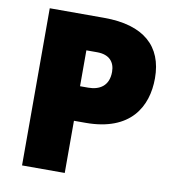

<svg xmlns="http://www.w3.org/2000/svg" viewBox="-80 -787 793 859"><g transform="rotate(10 316.0 -357.0)"><path d="M324 -714H77V0H271V-237H324C527 -237 595 -357 595 -487C595 -632 505 -714 324 -714ZM320 -557C376 -557 401 -526 401 -482C401 -417 358 -394 308 -394H271V-557Z"/></g></svg>

Font: Noto Sans UI Black
Style: Regular
Weight: 900
Designer: Monotype Design Team
Foundry: Monotype Imaging Inc.
Version: Version 1.901